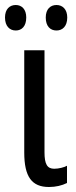

<svg xmlns="http://www.w3.org/2000/svg" viewBox="-32 -738 304 768"><path d="M-12 -668C-12 -633 7 -616 31 -616C55 -616 73 -633 73 -668C73 -701 55 -718 31 -718C7 -718 -12 -702 -12 -668ZM151 -668C151 -633 169 -616 194 -616C218 -616 237 -633 237 -668C237 -701 218 -718 194 -718C170 -718 151 -702 151 -668ZM146 -537H65V-128C65 -31 95 10 164 10C191 10 216 4 236 -6V-75C226 -69 203 -63 185 -63C157 -63 146 -81 146 -129Z"/></svg>

Font: Noto Sans UI Condensed
Style: Regular
Weight: 400
Width: 3
Designer: Monotype Design Team
Foundry: Monotype Imaging Inc.
Version: Version 1.901